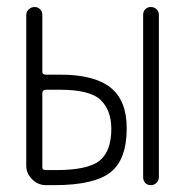

<svg xmlns="http://www.w3.org/2000/svg" viewBox="-20 -540 540 560"><path d="M397.5 -23.4V-497.1Q397.5 -506.8 403.8 -513.2Q410.2 -519.5 419.9 -519.5Q429.7 -519.5 436.5 -513.2Q443.4 -506.8 443.4 -497.1V-23.4Q443.4 -13.7 436.5 -6.8Q429.7 0 419.9 0Q410.2 0 403.8 -6.3Q397.5 -12.7 397.5 -23.4ZM103.5 -268.6V-51.8Q103.5 -43.9 113.3 -43.9H142.6Q237.3 -43.9 271 -71.8Q304.7 -99.6 304.7 -164.1Q304.7 -217.8 273.9 -248Q243.2 -278.3 154.3 -278.3H113.3Q103.5 -277.3 103.5 -268.6ZM114.3 0Q90.8 0 73.7 -17.1Q56.6 -34.2 56.6 -56.6V-496.1Q56.6 -505.9 64 -512.7Q71.3 -519.5 81.1 -519.5Q90.8 -519.5 97.2 -512.7Q103.5 -505.9 103.5 -496.1V-330.1Q103.5 -322.3 113.3 -322.3H155.3Q254.9 -322.3 302.2 -284.7Q349.6 -247.1 349.6 -166Q349.6 -74.2 301.8 -37.1Q253.9 0 138.7 0Z"/></svg>

Font: Rounded Mgen+ 2m light
Style: Regular
Weight: 200
Designer: [Source Han Sans]
Ryoko NISHIZUKA  (kana & ideographs); Paul D. Hunt (Latin, Greek & Cyrillic); Wenlong ZHANG  (bopomofo
Version: Version 1.059.20150602